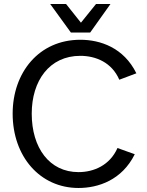

<svg xmlns="http://www.w3.org/2000/svg" viewBox="-20 -920 734 956"><path d="M429 -758 530 -900H458L383 -807L309 -900H230L333 -758ZM371 16C469 16 587 -23 651 -152L565 -183C527 -97 447 -63 371 -63C226 -63 138 -184 138 -354C138 -518 226 -642 380 -642C457 -642 537 -609 574 -523L659 -555C596 -683 479 -722 380 -722C173 -722 43 -558 43 -354C43 -141 179 16 371 16Z"/></svg>

Font: Alpha Lyrae Medium
Style: Regular
Weight: 500
Designer: Nikolay Petroussenko, Plamen Motev
Foundry: Fontfabric LLC
Version: Version 1.000;hotconv 1.0.109;makeotfexe 2.5.65596